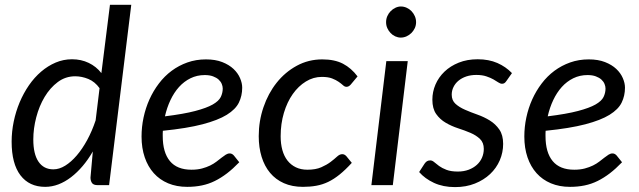

<svg xmlns="http://www.w3.org/2000/svg" viewBox="-20 -756 2610 784"><path d="M379 0Q361.5 0 355.5 -9Q349.5 -18 349.5 -31L359 -137.5Q340 -104.5 317.5 -78Q295 -51.5 270.2 -32.5Q245.5 -13.5 218.8 -3.2Q192 7 164.5 7Q99.5 7 63.5 -40.2Q27.5 -87.5 27.5 -177.5Q27.5 -218.5 36 -259.5Q44.5 -300.5 60.2 -338Q76 -375.5 98.2 -407.8Q120.5 -440 148 -463.5Q175.5 -487 207.2 -500.5Q239 -514 274 -514Q311.5 -514 342.2 -499.2Q373 -484.5 394 -457.5L429 -736.5H516L425.5 0ZM198 -64.5Q222 -64.5 246.2 -79.5Q270.5 -94.5 293.2 -121Q316 -147.5 336 -184.2Q356 -221 370.5 -264.5L386.5 -396Q367.5 -422.5 340.8 -433.5Q314 -444.5 287 -444.5Q247.5 -444.5 216 -421Q184.5 -397.5 162.2 -360.2Q140 -323 128 -277Q116 -231 116 -186.5Q116 -127 137.2 -95.8Q158.5 -64.5 198 -64.5Z M969 -398Q969 -365 955.5 -337.2Q942 -309.5 906 -287.2Q870 -265 807 -248.5Q744 -232 645 -222Q644.5 -216.5 644.5 -211.2Q644.5 -206 644.5 -200.5Q644.5 -133.5 673.8 -98.2Q703 -63 762 -63Q786 -63 804.8 -68Q823.5 -73 838.2 -80.2Q853 -87.5 864.2 -96.2Q875.5 -105 884.8 -112.2Q894 -119.5 902 -124.5Q910 -129.5 918 -129.5Q927.5 -129.5 935 -121L957 -93.5Q931.5 -67 907 -48.2Q882.5 -29.5 857.2 -17Q832 -4.5 804.2 1.2Q776.5 7 744.5 7Q701 7 666.5 -7.5Q632 -22 608 -48.8Q584 -75.5 571 -113.5Q558 -151.5 558 -198.5Q558 -237.5 566.2 -276.2Q574.5 -315 590.2 -350Q606 -385 628.8 -415Q651.5 -445 680.8 -466.8Q710 -488.5 745.2 -501Q780.5 -513.5 821 -513.5Q859.5 -513.5 887.5 -502.5Q915.5 -491.5 933.5 -474.5Q951.5 -457.5 960.2 -437Q969 -416.5 969 -398ZM816 -449.5Q784.5 -449.5 758 -436.5Q731.5 -423.5 711 -400.8Q690.5 -378 676 -347.2Q661.5 -316.5 653.5 -281Q730.5 -290.5 777 -302.8Q823.5 -315 848.5 -329.2Q873.5 -343.5 881.5 -360Q889.5 -376.5 889.5 -394.5Q889.5 -403.5 885.5 -413.2Q881.5 -423 872.8 -431Q864 -439 850 -444.2Q836 -449.5 816 -449.5Z M1416.5 -91Q1390.5 -62.5 1367 -43.5Q1343.5 -24.5 1320 -13.2Q1296.5 -2 1271.2 2.5Q1246 7 1217 7Q1173 7 1139.2 -8Q1105.5 -23 1082.8 -50.2Q1060 -77.5 1048.2 -115.8Q1036.5 -154 1036.5 -200Q1036.5 -261.5 1055.8 -318Q1075 -374.5 1109.5 -418Q1144 -461.5 1191.8 -487.5Q1239.5 -513.5 1296 -513.5Q1346.5 -513.5 1380.5 -495.8Q1414.5 -478 1440 -444L1412 -410.5Q1408.5 -406.5 1404.2 -404Q1400 -401.5 1394.5 -401.5Q1387.5 -401.5 1380.8 -407.8Q1374 -414 1363 -421.8Q1352 -429.5 1335.8 -435.8Q1319.5 -442 1294 -442Q1259.5 -442 1229 -423.2Q1198.5 -404.5 1175.5 -372Q1152.5 -339.5 1139.2 -295Q1126 -250.5 1126 -199.5Q1126 -168.5 1133 -143.2Q1140 -118 1154 -100.2Q1168 -82.5 1188.2 -72.8Q1208.5 -63 1235.5 -63Q1269 -63 1291.8 -73Q1314.5 -83 1330 -94.8Q1345.5 -106.5 1356.2 -116.5Q1367 -126.5 1377.5 -126.5Q1387 -126.5 1394.5 -118L1416.5 -91Z M1645 -506.5 1584 0H1496.5L1557.5 -506.5ZM1679 -665.5Q1679 -652.5 1673.8 -641.2Q1668.5 -630 1659.8 -621.2Q1651 -612.5 1639.8 -607.5Q1628.5 -602.5 1616.5 -602.5Q1605 -602.5 1594 -607.5Q1583 -612.5 1574.8 -621.2Q1566.5 -630 1561.5 -641.2Q1556.5 -652.5 1556.5 -665.5Q1556.5 -678.5 1561.5 -690Q1566.5 -701.5 1575 -710.2Q1583.5 -719 1594.5 -724.2Q1605.5 -729.5 1617 -729.5Q1629 -729.5 1640.2 -724.5Q1651.5 -719.5 1660 -710.8Q1668.5 -702 1673.8 -690.2Q1679 -678.5 1679 -665.5Z M2048 -425.5Q2044 -419.5 2040 -416.8Q2036 -414 2030 -414Q2023 -414 2014.8 -419.5Q2006.5 -425 1994.8 -431.8Q1983 -438.5 1966 -444.2Q1949 -450 1925 -450Q1902.5 -450 1884 -443.8Q1865.5 -437.5 1852.2 -426.5Q1839 -415.5 1831.8 -400.8Q1824.5 -386 1824.5 -369.5Q1824.5 -346 1840 -332Q1855.5 -318 1879 -307.8Q1902.5 -297.5 1929.5 -288Q1956.5 -278.5 1980 -264Q2003.5 -249.5 2019 -227Q2034.5 -204.5 2034.5 -168.5Q2034.5 -133.5 2020.8 -101.5Q2007 -69.5 1981.2 -45.2Q1955.5 -21 1919.2 -6.5Q1883 8 1838 8Q1789.5 8 1752.2 -9.2Q1715 -26.5 1691.5 -53.5L1713.5 -87.5Q1718 -94 1723.2 -97.5Q1728.5 -101 1737 -101Q1745 -101 1753 -94Q1761 -87 1773 -78.2Q1785 -69.5 1803.2 -62.5Q1821.5 -55.5 1849.5 -55.5Q1874 -55.5 1893.8 -63Q1913.5 -70.5 1927.2 -83Q1941 -95.5 1948.2 -112.2Q1955.5 -129 1955.5 -148Q1955.5 -173.5 1940 -188.5Q1924.5 -203.5 1901 -213.5Q1877.5 -223.5 1850.5 -232.2Q1823.5 -241 1800 -254.8Q1776.5 -268.5 1761 -290.5Q1745.5 -312.5 1745.5 -349Q1745.5 -381 1758.2 -410.8Q1771 -440.5 1795 -463.5Q1819 -486.5 1853.2 -500.2Q1887.5 -514 1930.5 -514Q1976 -514 2010.8 -498.8Q2045.5 -483.5 2070.5 -457.5Z M2532 -398Q2532 -365 2518.5 -337.2Q2505 -309.5 2469 -287.2Q2433 -265 2370 -248.5Q2307 -232 2208 -222Q2207.5 -216.5 2207.5 -211.2Q2207.5 -206 2207.5 -200.5Q2207.5 -133.5 2236.8 -98.2Q2266 -63 2325 -63Q2349 -63 2367.8 -68Q2386.5 -73 2401.2 -80.2Q2416 -87.5 2427.2 -96.2Q2438.5 -105 2447.8 -112.2Q2457 -119.5 2465 -124.5Q2473 -129.5 2481 -129.5Q2490.5 -129.5 2498 -121L2520 -93.5Q2494.5 -67 2470 -48.2Q2445.5 -29.5 2420.2 -17Q2395 -4.5 2367.2 1.2Q2339.5 7 2307.5 7Q2264 7 2229.5 -7.5Q2195 -22 2171 -48.8Q2147 -75.5 2134 -113.5Q2121 -151.5 2121 -198.5Q2121 -237.5 2129.2 -276.2Q2137.5 -315 2153.2 -350Q2169 -385 2191.8 -415Q2214.5 -445 2243.8 -466.8Q2273 -488.5 2308.2 -501Q2343.5 -513.5 2384 -513.5Q2422.5 -513.5 2450.5 -502.5Q2478.5 -491.5 2496.5 -474.5Q2514.5 -457.5 2523.2 -437Q2532 -416.5 2532 -398ZM2379 -449.5Q2347.5 -449.5 2321 -436.5Q2294.5 -423.5 2274 -400.8Q2253.5 -378 2239 -347.2Q2224.5 -316.5 2216.5 -281Q2293.5 -290.5 2340 -302.8Q2386.5 -315 2411.5 -329.2Q2436.5 -343.5 2444.5 -360Q2452.5 -376.5 2452.5 -394.5Q2452.5 -403.5 2448.5 -413.2Q2444.5 -423 2435.8 -431Q2427 -439 2413 -444.2Q2399 -449.5 2379 -449.5Z"/></svg>

Font: Lato
Style: Italic
Weight: 400
Italic angle: -7°
Designer: Lukasz Dziedzic
Foundry: tyPoland Lukasz Dziedzic
Version: Version 2.007; 2014-02-27